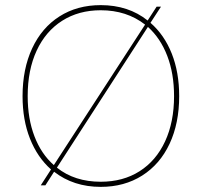

<svg xmlns="http://www.w3.org/2000/svg" viewBox="-20 -723 787 749"><path d="M191 -53 157 0H139L179 -62Q126 -109 97 -182Q68 -255 68 -348Q68 -454 105.5 -534.5Q143 -615 212 -659Q281 -703 373 -703Q481 -703 556 -643L591 -697H608L567 -634Q621 -587 650 -514Q679 -441 679 -348Q679 -242 641.5 -162Q604 -82 534.5 -38Q465 6 373 6Q267 6 191 -53ZM659 -348Q659 -436 632.5 -505Q606 -574 557 -618L202 -69Q271 -14 373 -14Q460 -14 524.5 -55Q589 -96 624 -171.5Q659 -247 659 -348ZM190 -79 546 -627Q474 -683 373 -683Q287 -683 222.5 -642Q158 -601 123 -525.5Q88 -450 88 -348Q88 -260 114.5 -191Q141 -122 190 -79Z"/></svg>

Font: Hanken Grotesk Thin
Style: Regular
Weight: 100
Designer: Alfredo Marco Pradil
Foundry: Hanken Design Co.
Version: Version 3.014